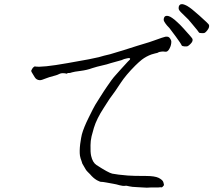

<svg xmlns="http://www.w3.org/2000/svg" viewBox="-20 -875 1040 910"><path d="M553 -547Q558 -553 585 -582Q595 -592 596 -593Q598 -598 595 -599Q590 -601 580 -598Q568 -596 556 -590Q490 -572 486 -570Q430 -557 417 -552Q393 -543 362 -539Q330 -535 321 -532Q313 -529 308 -529Q302 -530 298 -527Q296 -525 294 -526Q290 -528 281 -528Q270 -529 260 -524Q252 -520 245 -518Q207 -508 199 -504Q175 -494 168 -495Q152 -496 144 -510Q126 -538 128 -540Q132 -549 136 -554Q143 -561 146 -560Q177 -554 301 -576L401 -594Q432 -600 448 -604Q471 -611 502 -618Q506 -619 568 -638Q613 -652 631 -658L687 -675Q706 -681 713 -684Q754 -699 764 -701Q774 -702 778 -700Q783 -698 787.5 -690.5Q792 -683 792 -678Q792 -661 784 -646Q775 -627 761.5 -630Q748 -633 726 -626H727Q727 -626 726 -626Q733 -626 733 -626Q714 -622 698 -617Q673 -608 652 -592Q636 -579 621 -564Q577 -520 552 -482Q527 -443 499 -406Q493 -397 472 -364Q438 -312 425 -269Q419 -249 414 -229Q409 -207 409 -187Q408 -153 412 -136Q419 -105 437 -93Q494 -56 512 -52Q537 -47 586 -43Q611 -41 672 -41Q713 -41 732 -32Q751 -22 754 -12Q758 1 757 3Q749 13 747 13Q738 12 735 13Q733 14 715 13.5Q697 13 686 14Q675 15 666 14Q657 13 630 12Q604 11 592 8Q580 4 571 6Q563 7 547 3Q530 -2 517 -4Q505 -6 484 -10Q463 -14 458 -13Q455 -13 439 -21Q422 -31 407 -49Q405 -51 395 -61Q388 -67 381 -81Q373 -96 370 -100L367 -110Q361 -125 359 -137Q356 -158 360 -192Q365 -227 368 -238Q377 -271 401 -319Q424 -366 432 -379Q443 -397 454 -414Q474 -446 488 -466Q512 -501 520 -510Q536 -528 553 -547ZM891 -761Q872 -785 857 -798Q844 -810 836.5 -818Q829 -826 827 -832Q826 -839 828 -846Q830 -851 835 -854Q840 -856 847 -855Q856 -853 867 -847Q880 -839 890 -831Q905 -819 924 -802Q969 -762 970.5 -757Q972 -752 970.5 -746Q969 -740 963 -732Q957 -724 952 -720.5Q947 -717 937 -718Q925 -718 923 -721Q923 -723 891 -761ZM813 -702Q787 -737 783 -742Q770 -755 764 -764Q758 -772 756 -779Q755 -785 758 -792Q760 -797 765 -799Q771 -801 778 -799Q786 -797 796 -790Q809 -781 818 -772Q833 -759 850 -740Q890 -696 892 -691Q894 -686 892 -680Q890 -674 883 -667Q876 -660 871 -657Q866 -654 854.5 -655Q843 -656 841 -660Q838 -668 813 -702Z"/></svg>

Font: ToneOZ-Tsuipita-TC
Style: Tsuipita-TC
Weight: 400
Designer: :Jeffrey Xuan (Chih-Lin Hsuan)  :
Foundry: jeffreyx@gmail.com, cjkFonts.io
Version: Version 0.24071